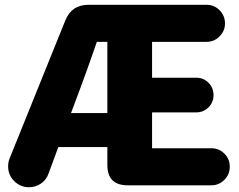

<svg xmlns="http://www.w3.org/2000/svg" viewBox="-20 -775 998 803"><path d="M101 8Q65 8 39.5 -17.5Q14 -43 14 -79Q14 -97 20 -112L253 -689Q279 -755 351 -755H844Q876 -755 898.5 -732Q921 -709 921 -677Q921 -646 898.5 -623Q876 -600 844 -600H616V-450H801Q831 -450 852 -429Q873 -408 873 -377Q873 -347 852 -326Q831 -305 801 -305H616V-155H864Q896 -155 918.5 -132.5Q941 -110 941 -78Q941 -46 918.5 -23Q896 0 864 0H514Q429 0 429 -85V-160H224L183 -49Q174 -23 151.5 -7.5Q129 8 101 8ZM277 -302H429V-600H385L367 -548Q344 -482 314 -401Z"/></svg>

Font: Jellee Roman
Style: Regular
Weight: 400
Designer: Alfredo Marco Pradil
Foundry: Alfredo Marco Pradil
Version: Version 1.016;PS 001.016;hotconv 1.0.88;makeotf.lib2.5.64775